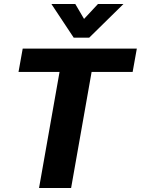

<svg xmlns="http://www.w3.org/2000/svg" viewBox="-20 -944 707 964"><path d="M279 -583H73L94 -700H667L646 -583H440L337 0H176ZM238 -924H358L402 -849L472 -924H600L428 -755H350Z"/></svg>

Font: Sarabun ExtraBold
Style: Italic
Weight: 800
Italic angle: -10°
Designer: Suppakit Chalermlarp | Katatrad Co.,Ltd.
Foundry: Cadson Demak Co.,Ltd.
Version: Version 1.000; ttfautohint (v1.6)